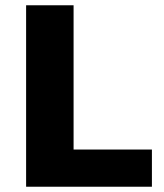

<svg xmlns="http://www.w3.org/2000/svg" viewBox="-20 -708 623 728"><path d="M79 0V-688H259V-141H556V0Z"/></svg>

Font: Saira SemiExpanded
Style: Bold
Weight: 700
Width: 6
Designer: Hector Gatti with collaboration of the Omnibus-Type team
Foundry: Omnibus-Type
Version: Version 1.101